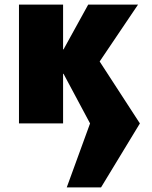

<svg xmlns="http://www.w3.org/2000/svg" viewBox="-20 -540 665 840"><path d="M592 0 422 280H272L374 0L258 -217H256V0H63V-520H256V-324H258L366 -520H584L416 -271Z"/></svg>

Font: Mplus 1p Black
Style: Regular
Weight: 900
Version: Version 1.061